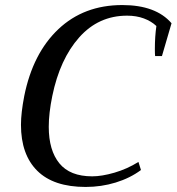

<svg xmlns="http://www.w3.org/2000/svg" viewBox="-20 -730 699 760"><path d="M63 -236Q63 -283 76 -350Q110 -519 211 -614.5Q312 -710 464 -710Q597 -710 659 -638L621 -508H594Q593 -516 593 -536Q593 -585 599 -627Q579 -646 549.5 -657Q520 -668 483 -668Q370 -668 293.5 -582Q217 -496 187 -350Q173 -282 173 -228Q173 -135 215 -83.5Q257 -32 345 -32Q383 -32 433 -46.5Q483 -61 528 -89L538 -57Q495 -25 438 -7.5Q381 10 319 10Q192 10 127.5 -54Q63 -118 63 -236Z"/></svg>

Font: Trirong Medium
Style: Italic
Weight: 500
Italic angle: -12°
Designer: Katatrad Team
Foundry: CadsonDemak
Version: Version 1.001